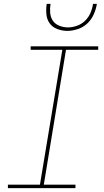

<svg xmlns="http://www.w3.org/2000/svg" viewBox="-20 -975 540 995"><path d="M21 0V-18H187L303 -717H139V-735H489V-717H322L207 -18H371V0ZM329 -815Q302 -815 277 -824.5Q252 -834 237.5 -854Q223 -874 220.5 -901Q218 -928 222 -955H242Q238 -932 240 -908.5Q242 -885 254 -867.5Q266 -850 287.5 -841.5Q309 -833 332 -833Q355 -833 379 -841.5Q403 -850 421 -867.5Q439 -885 449 -908.5Q459 -932 462 -955H482Q478 -928 466 -901Q454 -874 433 -854Q412 -834 384 -824.5Q356 -815 329 -815Z"/></svg>

Font: Iosevka SS04 Thin Oblique
Style: Regular
Weight: 100
Italic angle: -9°
Monospace: yes
Designer: Belleve Invis
Foundry: Belleve Invis
Version: Version 19.0.0; ttfautohint (v1.8.4)